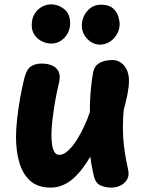

<svg xmlns="http://www.w3.org/2000/svg" viewBox="-20 -835 665 873"><path d="M90.6 -479.3Q101 -520.7 120.9 -533.3Q140.8 -546 168.8 -546Q195.7 -546 216 -537.6Q236.3 -529.1 246 -510.5Q255.7 -491.9 248.6 -460.1Q238.9 -420.6 230.9 -375.5Q223 -330.4 218.4 -289.7Q213.8 -249 213.8 -221Q213.8 -202 216.3 -181.2Q218.8 -160.4 226.5 -145.7Q234.2 -131 249.3 -131Q269 -131 289.4 -149.7Q309.9 -168.3 328.8 -198.1Q347.7 -227.9 363.2 -261.6Q378.8 -295.3 388.7 -326Q388.3 -360.6 390.6 -396.3Q392.8 -432.1 396.9 -462.9Q401 -493.8 404.4 -510.6Q410.8 -537.2 434.1 -549.6Q457.3 -562 490.7 -562Q524.6 -562 545.5 -535.2Q566.4 -508.4 566.4 -469Q566.4 -455.8 564.8 -440.8Q563.2 -425.8 560.1 -409Q557 -392.2 552.4 -374.2Q547.8 -356.1 542.8 -336Q540.8 -320.4 539.8 -296Q538.8 -271.6 538.8 -256Q538.8 -212.6 543.3 -174.5Q547.8 -136.4 553.4 -108.3Q559 -80.1 562.2 -65Q568.8 -37.4 557.7 -18.8Q546.7 -0.1 527 8.9Q507.3 18 486.3 18Q457.6 18 435.8 7.4Q414.1 -3.2 406.8 -34.2Q401.9 -54.7 397.8 -76.5Q393.8 -98.3 390.8 -122.9Q374.8 -95.8 355.8 -70.3Q336.9 -44.9 314.8 -24.9Q292.8 -5 266.6 6.5Q240.4 18 210.8 18Q149.6 18 115.3 -14.7Q81.1 -47.3 66.9 -99.5Q52.8 -151.7 52.8 -211Q52.8 -248 57.8 -293.3Q62.8 -338.7 71.2 -387.1Q79.7 -435.6 90.6 -479.3ZM214.4 -637Q179.1 -637 151.7 -659.8Q124.3 -682.6 124.3 -721Q124.3 -750.9 137.3 -771.9Q150.3 -793 170.5 -804.1Q190.7 -815.1 211.3 -815.1Q245.3 -815.1 272.2 -793.3Q299 -771.6 299 -728.7Q299 -704.4 287.4 -683.2Q275.8 -662 256.3 -649.5Q236.9 -637 214.4 -637ZM434.9 -632Q403.1 -632 377.6 -657.5Q352.1 -683 352.1 -719.7Q352.1 -741.1 362.2 -762.8Q372.3 -784.4 392.1 -799.1Q411.8 -813.7 438.9 -813.7Q475.1 -813.7 493.5 -797.3Q511.9 -780.9 517.9 -760.4Q524 -740 524 -725.6Q524 -700.8 511.5 -679.2Q499 -657.7 478.6 -644.8Q458.1 -632 434.9 -632Z"/></svg>

Font: Playpen Sans
Style: Regular
Weight: 400
Designer: Laura Meseguer, Veronika Burian, José Scaglione, Kostas Bartsokas, Vera Evstafieva, Tom Grace, Yorlmar Campos
Foundry: TypeTogether
Version: Version 2.000